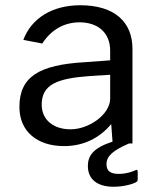

<svg xmlns="http://www.w3.org/2000/svg" viewBox="-20 -547 606 732"><path d="M494 103C483 108 461 116 433 116C400 116 386 104 386 79C386 48 411 26 472 0H485V-361C485 -462 418 -527 286 -527C180 -527 100 -478 69 -395L141 -381C177 -436 226 -461 282 -462C355 -462 400 -421 400 -354V-317L305 -310C128 -300 54 -254 54 -139C54 -45 123 10 224 10C298 10 359 -20 404 -74L409 -7C335 17 315 47 315 86C315 134 348 165 413 165C449 165 483 156 498 148C503 145 505 143 505 137V108C505 101 502 98 494 103ZM400 -170C399 -111 320 -54 249 -54C185 -54 139 -89 139 -148C139 -225 198 -248 321 -257L400 -262Z"/></svg>

Font: United Sans
Style: Regular
Weight: 400
Designer: Pablo Impallari, Rodrigo Fuenzalida (Modified by Dan O. Williams)
Version: Version 1.000;PS 001.000;hotconv 1.0.88;makeotf.lib2.5.64775